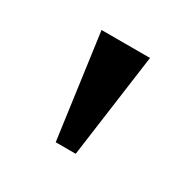

<svg xmlns="http://www.w3.org/2000/svg" viewBox="-70 -869 373 374"><g transform="rotate(30 116.5 -682.0)"><path d="M62 -799 94 -565H139L171 -799Z"/></g></svg>

Font: Noto Serif Sinhala SemiCondensed
Style: Regular
Weight: 400
Width: 4
Designer: Jelle Bosma - Monotype Design Team
Foundry: Monotype Imaging Inc.
Version: Version 2.007